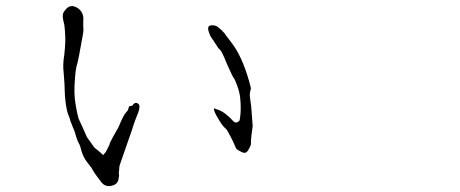

<svg xmlns="http://www.w3.org/2000/svg" viewBox="-20 -661 1540 643"><path d="M781.2 -255.9Q783.2 -257.8 785.2 -277.3Q786.1 -286.1 786.1 -301.8Q786.1 -317.4 784.2 -335Q782.2 -352.5 774.4 -374Q766.6 -395.5 763.2 -398.9Q759.8 -402.3 740.2 -446.3Q722.7 -490.2 716.8 -494.1Q710.9 -499 702.1 -513.7Q694.3 -526.4 689 -533.2Q683.6 -540 678.7 -555.7Q672.9 -575.2 687.5 -576.2Q700.2 -577.1 709 -571.3Q721.7 -561.5 733.4 -547.9V-546.9Q737.3 -542 754.9 -518.6Q790 -473.6 813.5 -391.6Q820.3 -367.2 820.3 -365.2Q819.3 -360.4 817.4 -352.5Q815.4 -340.8 817.4 -334Q818.4 -327.1 819.3 -318.4Q820.3 -308.6 821.3 -304.7V-303.7L826.2 -239.3V-238.3Q824.2 -225.6 822.3 -210Q820.3 -194.3 820.3 -177.7Q817.4 -167 810.5 -157.2Q805.7 -149.4 799.8 -149.4Q794.9 -148.4 784.2 -154.3Q774.4 -159.2 770.5 -164.1Q769.5 -166 764.6 -177.7Q758.8 -191.4 754.9 -198.2Q752.9 -202.1 745.1 -216.8Q740.2 -225.6 739.3 -226.6Q728.5 -236.3 721.7 -246.1Q699.2 -281.2 697.3 -291L696.3 -298.8Q699.2 -296.9 709 -293.9Q733.4 -286.1 761.7 -254.9Q770.5 -246.1 781.2 -255.9ZM243.2 -263.7 255.9 -236.3 270.5 -203.1Q270.5 -202.1 279.3 -190.4Q288.1 -178.7 295.9 -167L317.4 -149.4Q321.3 -144.5 326.2 -141.6Q328.1 -145.5 331.1 -148.4Q335 -151.4 336.9 -157.2Q340.8 -166 343.8 -170.9Q346.7 -174.8 348.6 -183.6Q352.5 -192.4 377 -235.4Q392.6 -273.4 400.4 -282.2Q408.2 -291 409.2 -293.9V-294.9Q411.1 -303.7 414.1 -305.7H415Q418 -305.7 421.9 -306.6Q422.9 -306.6 424.8 -309.6Q430.7 -317.4 436.5 -316.4Q450.2 -313.5 446.3 -295.9Q443.4 -283.2 437.5 -270.5Q429.7 -251 425.8 -238.3Q422.9 -228.5 420.9 -222.7Q419.9 -220.7 408.2 -186.5L383.8 -116.2Q379.9 -105.5 379.9 -103.5L378.9 -90.8Q377.9 -85.9 377.9 -84V-80.1Q379.9 -74.2 377 -61.5V-60.5Q374 -45.9 360.4 -41Q335 -31.2 319.3 -50.8Q313.5 -58.6 304.7 -70.3Q295.9 -82 291 -90.8Q286.1 -100.6 281.2 -105.5L271.5 -118.2Q258.8 -134.8 252.9 -155.3Q249 -172.9 244.1 -180.7Q239.3 -189.5 234.4 -205.1Q231.4 -219.7 224.6 -233.4Q218.8 -248 215.8 -255.9Q214.8 -262.7 207 -281.2Q200.2 -303.7 197.3 -342.8Q196.3 -385.7 193.4 -415Q189.5 -444.3 195.3 -477.5Q200.2 -523.4 198.2 -543.9Q197.3 -565.4 196.3 -569.3V-570.3Q196.3 -575.2 192.4 -590.8Q188.5 -607.4 191.4 -616.2Q194.3 -624 204.1 -633.8Q220.7 -648.4 243.2 -631.8Q261.7 -617.2 258.8 -590.8Q258.8 -582 258.8 -571.3Q260.7 -560.5 256.8 -541Q242.2 -458 238.8 -448.2Q235.4 -438.5 233.4 -422.9Q231.4 -407.2 229.5 -374Q228.5 -352.5 230.5 -330.1Q235.4 -292 243.2 -263.7Z"/></svg>

Font: ToneOZ-YinPZ-Tsuipita-TC
Style: Regular
Weight: 400
Designer: ÂÆ£ÂøóÂáåJeffrey Xuan(jeffreyx@gmail.com, ToneOZ.com) ÈòøÂù§(cjkFonts)
Foundry: ToneOZ
Version: Version 0.24071